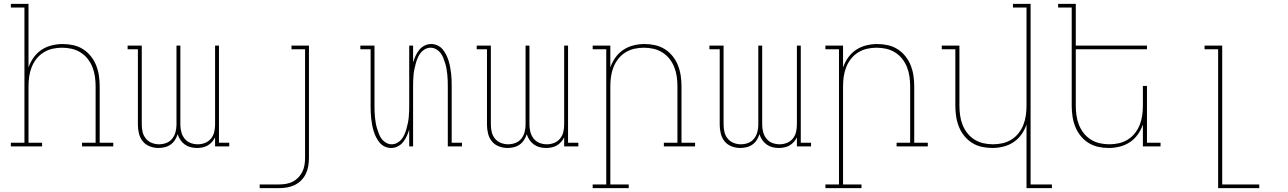

<svg xmlns="http://www.w3.org/2000/svg" viewBox="-20 -755 6640 990"><path d="M197 0H36V-19H106V-716H36V-735H127V-407Q136 -434 153 -458Q170 -482 194 -498Q218 -514 246.5 -521Q275 -528 303 -528Q331 -528 358 -522Q385 -516 408 -501.5Q431 -487 448.5 -465Q466 -443 476 -417.5Q486 -392 490 -364.5Q494 -337 494 -310V-19H564V0H403V-19H473V-310Q473 -335 469.5 -360Q466 -385 457 -408Q448 -431 432.5 -451Q417 -471 395.5 -484.5Q374 -498 349.5 -503.5Q325 -509 300 -509Q275 -509 250.5 -503.5Q226 -498 204.5 -484.5Q183 -471 167.5 -451Q152 -431 143 -408Q134 -385 130.5 -360Q127 -335 127 -310V-19H197Z M797 8Q774 8 752 -0.5Q730 -9 716 -26.5Q702 -44 696.5 -66.5Q691 -89 691 -112V-501H638V-520H711V-112Q711 -93 715.5 -74Q720 -55 732.5 -40Q745 -25 763 -18Q781 -11 800 -11Q820 -11 838 -18Q856 -25 868 -40Q880 -55 885 -74Q890 -93 890 -112V-520H910V-112Q910 -93 915 -74Q920 -55 932 -40Q944 -25 962 -18Q980 -11 1000 -11Q1019 -11 1037 -18Q1055 -25 1067.5 -40Q1080 -55 1084.5 -74Q1089 -93 1089 -112V-520H1109V-19H1162V0H1089V-47Q1083 -34 1073 -23Q1063 -12 1051 -5Q1039 2 1024.5 5Q1010 8 996 8Q979 8 963 4Q947 0 933.5 -9.5Q920 -19 910.5 -33Q901 -47 896 -63Q891 -47 882 -33Q873 -19 859.5 -9.5Q846 0 829.5 4Q813 8 797 8Z M1319 215V196H1419Q1437 196 1455 193Q1473 190 1489 182Q1505 174 1518 160.5Q1531 147 1539 130.5Q1547 114 1550 96Q1553 78 1553 60V-501H1483V-520H1573V60Q1573 81 1569.5 101.5Q1566 122 1557 141Q1548 160 1533 175Q1518 190 1499.5 199Q1481 208 1460 211.5Q1439 215 1419 215Z M1997 8Q1980 8 1964.5 1Q1949 -6 1938 -19Q1927 -32 1919.5 -47Q1912 -62 1907 -78Q1902 -94 1899 -110.5Q1896 -127 1894 -143.5Q1892 -160 1891.5 -176.5Q1891 -193 1891 -210V-501H1838V-520H1911V-210Q1911 -195 1911.5 -180Q1912 -165 1913.5 -150Q1915 -135 1917.5 -120.5Q1920 -106 1924.5 -91.5Q1929 -77 1934.5 -63Q1940 -49 1949 -37.5Q1958 -26 1971.5 -18.5Q1985 -11 2000 -11Q2015 -11 2028.5 -18.5Q2042 -26 2051 -37.5Q2060 -49 2066 -63Q2072 -77 2076 -91.5Q2080 -106 2083 -120.5Q2086 -135 2087.5 -150Q2089 -165 2089.5 -180Q2090 -195 2090 -210V-520H2110V-433Q2115 -450 2122.5 -466.5Q2130 -483 2141 -497Q2152 -511 2168.5 -519.5Q2185 -528 2203 -528Q2220 -528 2235.5 -521Q2251 -514 2262 -501Q2273 -488 2280.5 -473Q2288 -458 2293 -442Q2298 -426 2301 -409.5Q2304 -393 2306 -376.5Q2308 -360 2308.5 -343.5Q2309 -327 2309 -310V-19H2362V0H2289V-310Q2289 -325 2288.5 -340Q2288 -355 2286.5 -370Q2285 -385 2282.5 -399.5Q2280 -414 2275.5 -428.5Q2271 -443 2265.5 -457Q2260 -471 2251 -482.5Q2242 -494 2228.5 -501.5Q2215 -509 2200 -509Q2185 -509 2171.5 -501.5Q2158 -494 2149 -482.5Q2140 -471 2134 -457Q2128 -443 2124 -428.5Q2120 -414 2117 -399.5Q2114 -385 2112.5 -370Q2111 -355 2110.5 -340Q2110 -325 2110 -310V0H2090V-87Q2085 -70 2077.5 -53.5Q2070 -37 2059 -23Q2048 -9 2031.5 -0.5Q2015 8 1997 8Z M2597 8Q2574 8 2552 -0.5Q2530 -9 2516 -26.5Q2502 -44 2496.5 -66.5Q2491 -89 2491 -112V-501H2438V-520H2511V-112Q2511 -93 2515.5 -74Q2520 -55 2532.5 -40Q2545 -25 2563 -18Q2581 -11 2600 -11Q2620 -11 2638 -18Q2656 -25 2668 -40Q2680 -55 2685 -74Q2690 -93 2690 -112V-520H2710V-112Q2710 -93 2715 -74Q2720 -55 2732 -40Q2744 -25 2762 -18Q2780 -11 2800 -11Q2819 -11 2837 -18Q2855 -25 2867.5 -40Q2880 -55 2884.5 -74Q2889 -93 2889 -112V-520H2909V-19H2962V0H2889V-47Q2883 -34 2873 -23Q2863 -12 2851 -5Q2839 2 2824.5 5Q2810 8 2796 8Q2779 8 2763 4Q2747 0 2733.5 -9.5Q2720 -19 2710.5 -33Q2701 -47 2696 -63Q2691 -47 2682 -33Q2673 -19 2659.5 -9.5Q2646 0 2629.5 4Q2613 8 2597 8Z M3222 215H3036V196H3106V-501H3036V-520H3127V-407Q3136 -434 3153 -458Q3170 -482 3194 -498Q3218 -514 3246.5 -521Q3275 -528 3303 -528Q3331 -528 3358 -522Q3385 -516 3408 -501.5Q3431 -487 3448.5 -465Q3466 -443 3476 -417.5Q3486 -392 3490 -364.5Q3494 -337 3494 -310V-19H3564V0H3403V-19H3473V-310Q3473 -335 3469.5 -360Q3466 -385 3457 -408Q3448 -431 3432.5 -451Q3417 -471 3395.5 -484.5Q3374 -498 3349.5 -503.5Q3325 -509 3300 -509Q3275 -509 3250.5 -503.5Q3226 -498 3204.5 -484.5Q3183 -471 3167.5 -451Q3152 -431 3143 -408Q3134 -385 3130.5 -360Q3127 -335 3127 -310V196H3222Z M3797 8Q3774 8 3752 -0.5Q3730 -9 3716 -26.5Q3702 -44 3696.5 -66.5Q3691 -89 3691 -112V-501H3638V-520H3711V-112Q3711 -93 3715.5 -74Q3720 -55 3732.5 -40Q3745 -25 3763 -18Q3781 -11 3800 -11Q3820 -11 3838 -18Q3856 -25 3868 -40Q3880 -55 3885 -74Q3890 -93 3890 -112V-520H3910V-112Q3910 -93 3915 -74Q3920 -55 3932 -40Q3944 -25 3962 -18Q3980 -11 4000 -11Q4019 -11 4037 -18Q4055 -25 4067.5 -40Q4080 -55 4084.5 -74Q4089 -93 4089 -112V-520H4109V-19H4162V0H4089V-47Q4083 -34 4073 -23Q4063 -12 4051 -5Q4039 2 4024.5 5Q4010 8 3996 8Q3979 8 3963 4Q3947 0 3933.5 -9.5Q3920 -19 3910.5 -33Q3901 -47 3896 -63Q3891 -47 3882 -33Q3873 -19 3859.5 -9.5Q3846 0 3829.5 4Q3813 8 3797 8Z M4422 215H4236V196H4306V-501H4236V-520H4327V-407Q4336 -434 4353 -458Q4370 -482 4394 -498Q4418 -514 4446.5 -521Q4475 -528 4503 -528Q4531 -528 4558 -522Q4585 -516 4608 -501.5Q4631 -487 4648.5 -465Q4666 -443 4676 -417.5Q4686 -392 4690 -364.5Q4694 -337 4694 -310V-19H4764V0H4603V-19H4673V-310Q4673 -335 4669.5 -360Q4666 -385 4657 -408Q4648 -431 4632.5 -451Q4617 -471 4595.5 -484.5Q4574 -498 4549.5 -503.5Q4525 -509 4500 -509Q4475 -509 4450.5 -503.5Q4426 -498 4404.5 -484.5Q4383 -471 4367.5 -451Q4352 -431 4343 -408Q4334 -385 4330.5 -360Q4327 -335 4327 -310V196H4422Z M5273 215V-113Q5264 -86 5247 -62Q5230 -38 5206 -22Q5182 -6 5153.5 1Q5125 8 5097 8Q5069 8 5042 2Q5015 -4 4992 -18.5Q4969 -33 4951.5 -55Q4934 -77 4924 -102.5Q4914 -128 4910 -155.5Q4906 -183 4906 -210V-501H4836V-520H4927V-210Q4927 -185 4930.5 -160Q4934 -135 4943 -112Q4952 -89 4967.5 -69Q4983 -49 5004.5 -35.5Q5026 -22 5050.5 -16.5Q5075 -11 5100 -11Q5125 -11 5149.5 -16.5Q5174 -22 5195.5 -35.5Q5217 -49 5232.5 -69Q5248 -89 5257 -112Q5266 -135 5269.5 -160Q5273 -185 5273 -210V-716H5203V-735H5294V196H5404V215Z M5697 8Q5669 8 5642 2Q5615 -4 5592 -18.5Q5569 -33 5551.5 -55Q5534 -77 5524 -102.5Q5514 -128 5510 -155.5Q5506 -183 5506 -210V-716H5436V-735H5527V-520H5894V-501H5527V-210Q5527 -185 5530.5 -160Q5534 -135 5543 -112Q5552 -89 5567.5 -69Q5583 -49 5604.5 -35.5Q5626 -22 5650.5 -16.5Q5675 -11 5700 -11Q5725 -11 5749.5 -16.5Q5774 -22 5795.5 -35.5Q5817 -49 5832.5 -69Q5848 -89 5857 -112Q5866 -135 5869.5 -160Q5873 -185 5873 -210V-312H5894V-19H5964V0H5873V-113Q5864 -86 5847 -62Q5830 -38 5806 -22Q5782 -6 5753.5 1Q5725 8 5697 8Z M6261 215V-501H6191V-520H6282V196H6473V215Z"/></svg>

Font: Iosevka HT Thin Extended
Style: Regular
Weight: 100
Width: 7
Monospace: yes
Designer: Belleve Invis
Foundry: Belleve Invis
Version: Version 32.3.0; ttfautohint (v1.8.4)